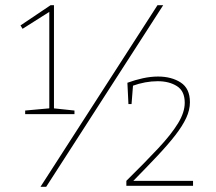

<svg xmlns="http://www.w3.org/2000/svg" viewBox="-20 -716 832 740"><path d="M188 -293 182 -299 267 -290V-276H77V-290L176 -299L170 -293V-676L176 -674L67 -605L59 -618L175 -696H188ZM136 4 587 -696H609L158 4ZM467 0V-19Q540 -91 590 -144.5Q640 -198 666 -240.5Q692 -283 692 -320Q692 -365 662 -384Q632 -403 588 -403Q540 -403 490 -385L493 -391L487 -315H475L471 -397Q501 -408 531 -414.5Q561 -421 589 -421Q641 -421 676.5 -398Q712 -375 712 -322Q712 -292 697.5 -261Q683 -230 655 -194Q627 -158 585.5 -114Q544 -70 490 -15L489 -19H724V0Z"/></svg>

Font: Bitter Thin
Style: Regular
Weight: 100
Designer: Sol Matas, and Bitter project Authors
Foundry: Sol Matas
Version: Version 2.002